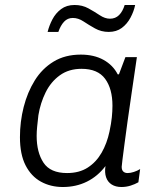

<svg xmlns="http://www.w3.org/2000/svg" viewBox="-20 -740 646 770"><path d="M232 10Q183 10 144 -11.5Q105 -33 82.5 -77Q60 -121 60 -190Q60 -252 75 -311Q90 -370 119.5 -417.5Q149 -465 195 -493Q241 -521 304 -521Q357 -521 395 -500Q433 -479 452 -442H457L483 -511H529Q518 -436 508.5 -371Q499 -306 491.5 -253Q484 -200 479 -160.5Q474 -121 471 -98.5Q468 -76 468 -71Q468 -58 474.5 -52Q481 -46 492 -46Q503 -46 517 -50.5Q531 -55 542 -62L535 -9Q521 -1 503.5 4.5Q486 10 467 10Q444 10 428 0Q412 -10 405.5 -29Q399 -48 403 -74Q372 -33 328.5 -11.5Q285 10 232 10ZM249 -46Q298 -46 332 -68Q366 -90 387.5 -127.5Q409 -165 419 -212Q426 -245 428.5 -269.5Q431 -294 431 -316Q431 -384 401.5 -424Q372 -464 307 -464Q256 -464 220 -438Q184 -412 163 -369.5Q142 -327 134 -278Q131 -252 129 -232Q127 -212 127 -195Q127 -129 154.5 -87.5Q182 -46 249 -46ZM171 -612Q177 -637 190 -662Q203 -687 225 -703.5Q247 -720 279 -720Q310 -720 334.5 -706.5Q359 -693 380 -679Q401 -665 421 -665Q443 -665 457.5 -679.5Q472 -694 480 -720H522Q517 -695 503.5 -669.5Q490 -644 468.5 -628Q447 -612 416 -612Q386 -612 361 -626Q336 -640 315 -654Q294 -668 272 -668Q251 -668 237 -653Q223 -638 214 -612Z"/></svg>

Font: Chivo ExtraLight
Style: Italic
Weight: 250
Italic angle: -8.05°
Designer: Hector Gatti
Foundry: Omnibus-Type
Version: Version 2.002